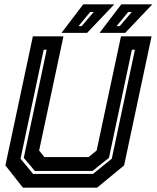

<svg xmlns="http://www.w3.org/2000/svg" viewBox="-20 -868 724 888"><path d="M86 0 5 -103 132 -700H273.5L161 -172L185 -141.5H390L427 -172L539.5 -700H681L554 -103L429 0ZM133 -63.5H410L497 -134L604 -638H590L484 -138L408 -77.5H141L90 -138L196 -638H182L75 -134ZM440.5 -716 541 -848H684.5L559 -716ZM343 -747H357.5L413.5 -812.5H397ZM264.5 -716 365 -848H508.5L383 -716ZM519 -747H533.5L589.5 -812.5H573Z"/></svg>

Font: Tourney Thin
Style: Bold Italic
Weight: 700
Italic angle: -12°
Version: Version 1.015